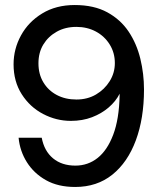

<svg xmlns="http://www.w3.org/2000/svg" viewBox="-20 -732 632 764"><path d="M279 12Q211 12 163 -15Q115 -42 87 -86.5Q59 -131 54 -184H146Q156 -131 191 -102Q226 -73 280 -73Q330 -73 368.5 -103.5Q407 -134 430.5 -196Q454 -258 456 -352Q456 -354 456 -356Q456 -358 456 -359Q441 -329 412.5 -304.5Q384 -280 346 -265.5Q308 -251 262 -251Q204 -251 151.5 -278.5Q99 -306 66.5 -357Q34 -408 34 -476Q34 -537 63.5 -591Q93 -645 148 -678.5Q203 -712 277 -712Q354 -712 407 -683Q460 -654 492 -606Q524 -558 538.5 -498Q553 -438 553 -376Q553 -261 520.5 -173.5Q488 -86 427 -37Q366 12 279 12ZM284 -336Q328 -336 362 -356Q396 -376 416.5 -409Q437 -442 437 -481Q437 -522 416.5 -555Q396 -588 361.5 -606.5Q327 -625 284 -625Q240 -625 206 -606Q172 -587 152.5 -555Q133 -523 133 -480Q133 -437 152.5 -404.5Q172 -372 206 -354Q240 -336 284 -336Z"/></svg>

Font: DM Sans 9pt 36pt Medium
Style: Regular
Weight: 500
Version: Version 4.004;gftools[0.9.30]